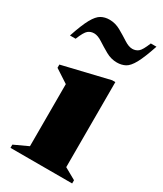

<svg xmlns="http://www.w3.org/2000/svg" viewBox="-177 -758 699 825"><g transform="rotate(30 173.0 -345.0)"><path d="M20 0V-16L89 -48V-356L23 -399V-415L253 -470H269V-48L326 -16V0ZM0 -546Q21 -609 38 -639.5Q55 -670 73 -680Q91 -690 114 -690Q143 -690 169.5 -675Q196 -660 219 -645Q242 -630 260 -630Q277 -630 289.5 -640Q302 -650 318 -690H346Q325 -627 308 -596Q291 -565 273 -555.5Q255 -546 232 -546Q203 -546 176.5 -561Q150 -576 127 -591Q104 -606 86 -606Q69 -606 56.5 -596Q44 -586 28 -546Z"/></g></svg>

Font: Spectral ExtraBold
Style: Regular
Weight: 800
Designer: Jean-Baptiste Levee
Foundry: Production Type
Version: Version 2.001